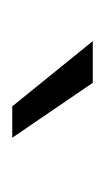

<svg xmlns="http://www.w3.org/2000/svg" viewBox="54 -844 177 326"><g transform="rotate(90 143.0 -681.5)"><path d="M121.1 -750 214.4 -613.3H161.1L50.3 -750Z"/></g></svg>

Font: Vazirmatn RD FD ExtraLight
Style: Regular
Weight: 200
Designer: Saber Rastikerdar
Foundry: Saber Rastikerdar
Version: Version 33.003